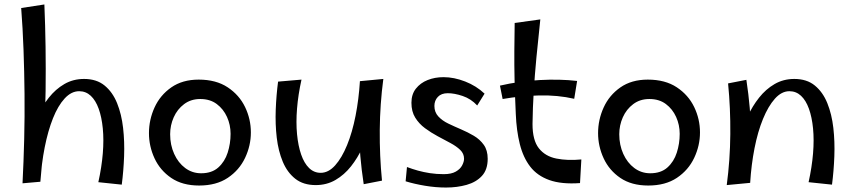

<svg xmlns="http://www.w3.org/2000/svg" viewBox="-20 -820 3828 861"><path d="M161 -5 81 2Q86 -95 88.5 -196Q91 -297 90 -398Q89 -499 85.5 -596.5Q82 -694 75 -784L179 -800Q187 -612 184.5 -412.5Q182 -213 161 -5ZM526 8 421 -3Q436 -71 441 -132Q446 -193 441 -244Q436 -295 422.5 -332.5Q409 -370 387 -390.5Q365 -411 335 -411Q300 -411 270 -378.5Q240 -346 217.5 -289.5Q195 -233 180.5 -159.5Q166 -86 161 -5L99 -125Q102 -162 114.5 -207.5Q127 -253 148 -298.5Q169 -344 199 -382Q229 -420 268.5 -443Q308 -466 357 -466Q413 -466 449 -436.5Q485 -407 505 -357.5Q525 -308 532 -246.5Q539 -185 536.5 -119Q534 -53 526 8Z M873 12Q798 12 748 -22Q698 -56 673 -110Q648 -164 648 -223Q648 -283 673 -338Q698 -393 748 -428Q798 -463 871 -463Q949 -463 1001 -428.5Q1053 -394 1079 -340Q1105 -286 1105 -226Q1105 -167 1079 -112Q1053 -57 1001.5 -22.5Q950 12 873 12ZM882 -43Q930 -43 959 -69Q988 -95 1001 -135.5Q1014 -176 1014 -220Q1014 -260 998 -295.5Q982 -331 952 -353.5Q922 -376 878 -376Q836 -376 805.5 -353Q775 -330 759 -294Q743 -258 743 -218Q743 -170 761 -130Q779 -90 810.5 -66.5Q842 -43 882 -43Z M1396 10Q1340 10 1304 -18.5Q1268 -47 1248 -95Q1228 -143 1221 -203Q1214 -263 1216.5 -328Q1219 -393 1227 -454L1332 -463Q1317 -395 1312 -333Q1307 -271 1312 -218.5Q1317 -166 1330.5 -127Q1344 -88 1366 -66.5Q1388 -45 1418 -45Q1453 -45 1483 -78.5Q1513 -112 1536.5 -169.5Q1560 -227 1574.5 -301Q1589 -375 1594 -456L1654 -331Q1651 -294 1638.5 -248.5Q1626 -203 1605 -157.5Q1584 -112 1554 -74Q1524 -36 1484.5 -13Q1445 10 1396 10ZM1611 6Q1601 -60 1596 -118.5Q1591 -177 1589.5 -231Q1588 -285 1589.5 -340.5Q1591 -396 1594 -456L1699 -466Q1684 -353 1683 -237Q1682 -121 1693 -10Z M1980 21Q1934 21 1886 13Q1838 5 1799 -7L1805 -71Q1829 -62 1854 -55Q1879 -48 1908 -43.5Q1937 -39 1970 -39Q2004 -39 2024 -50.5Q2044 -62 2052.5 -78.5Q2061 -95 2061 -108Q2061 -131 2044 -147.5Q2027 -164 2000 -178.5Q1973 -193 1943 -209Q1913 -225 1886 -245Q1859 -265 1842 -292.5Q1825 -320 1825 -359Q1825 -397 1845 -422.5Q1865 -448 1897.5 -461Q1930 -474 1969 -474Q2016 -474 2066 -454.5Q2116 -435 2153 -400L2120 -347Q2092 -377 2055 -389.5Q2018 -402 1988 -402Q1959 -402 1943.5 -385.5Q1928 -369 1928 -345Q1928 -317 1945.5 -298Q1963 -279 1990 -266Q2017 -253 2047.5 -240Q2078 -227 2105 -211Q2132 -195 2149.5 -170.5Q2167 -146 2167 -108Q2167 -59 2141 -31Q2115 -3 2072.5 9Q2030 21 1980 21Z M2581 1Q2498 7 2443.5 -12.5Q2389 -32 2357.5 -73Q2326 -114 2311 -174Q2296 -234 2293 -309Q2289 -394 2287.5 -462.5Q2286 -531 2286.5 -592Q2287 -653 2288 -717L2403 -733Q2393 -641 2385.5 -562Q2378 -483 2373.5 -410.5Q2369 -338 2368 -264Q2368 -191 2396.5 -155Q2425 -119 2475 -109Q2525 -99 2587 -105ZM2555 -377Q2481 -394 2397.5 -392Q2314 -390 2234 -376L2222 -436Q2308 -456 2399.5 -461Q2491 -466 2568 -457Z M2887 12Q2812 12 2762 -22Q2712 -56 2687 -110Q2662 -164 2662 -223Q2662 -283 2687 -338Q2712 -393 2762 -428Q2812 -463 2885 -463Q2963 -463 3015 -428.5Q3067 -394 3093 -340Q3119 -286 3119 -226Q3119 -167 3093 -112Q3067 -57 3015.5 -22.5Q2964 12 2887 12ZM2896 -43Q2944 -43 2973 -69Q3002 -95 3015 -135.5Q3028 -176 3028 -220Q3028 -260 3012 -295.5Q2996 -331 2966 -353.5Q2936 -376 2892 -376Q2850 -376 2819.5 -353Q2789 -330 2773 -294Q2757 -258 2757 -218Q2757 -170 2775 -130Q2793 -90 2824.5 -66.5Q2856 -43 2896 -43Z M3711 8 3606 -3Q3621 -71 3626 -132Q3631 -193 3626 -244Q3621 -295 3607.5 -332.5Q3594 -370 3572 -390.5Q3550 -411 3520 -411Q3485 -411 3455 -377.5Q3425 -344 3401.5 -286.5Q3378 -229 3363.5 -155Q3349 -81 3344 0L3284 -125Q3287 -162 3299.5 -207.5Q3312 -253 3333 -298.5Q3354 -344 3384 -382Q3414 -420 3453.5 -443Q3493 -466 3542 -466Q3598 -466 3634 -436.5Q3670 -407 3690 -357.5Q3710 -308 3717 -246.5Q3724 -185 3721.5 -119Q3719 -53 3711 8ZM3344 0 3239 10Q3254 -103 3255 -219Q3256 -335 3245 -446L3327 -462Q3337 -396 3342 -337.5Q3347 -279 3348.5 -225Q3350 -171 3348.5 -115.5Q3347 -60 3344 0Z"/></svg>

Font: Marhey Light
Style: Regular
Weight: 300
Designer: Nur Syamsi & Bustanul Arifin
Foundry: Namelatype
Version: Version 1.000